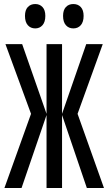

<svg xmlns="http://www.w3.org/2000/svg" viewBox="-20 -933 540 953"><path d="M134 -368 7 -714H90L211 -368V-714H288V-368L408 -714H490L365 -368L496 0H411L288 -362V0H211V-362L87 0H2ZM104 -854Q104 -883 118 -898Q132 -913 155 -913Q177 -913 191 -898Q205 -883 205 -854Q205 -824 191 -808Q177 -792 155 -792Q132 -792 118 -808Q104 -824 104 -854ZM293 -854Q293 -883 307 -898Q321 -913 344 -913Q367 -913 381 -898Q395 -883 395 -854Q395 -824 381 -808Q367 -792 344 -792Q321 -792 307 -808Q293 -824 293 -854Z"/></svg>

Font: Noto Sans Mono UI Cond
Style: Regular
Weight: 400
Width: 3
Monospace: yes
Designer: Monotype Design team
Foundry: Monotype Imaging Inc.
Version: Version 1.000